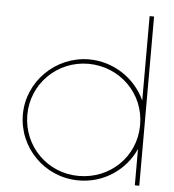

<svg xmlns="http://www.w3.org/2000/svg" viewBox="-53 -818 777 858"><g transform="rotate(5 335.0 -389.5)"><path d="M57.5 -282C57.5 -430 181 -552 330.5 -553C442.8 -553 540.7 -485.1 583.5 -390.2V-759V-769H603.5V-759V-286C603.5 -284.7 603.5 -283.3 603.5 -282V-20V-10H583.5V-20V-173.3C541 -77.3 444 -9.3 330.5 -10C178.7 -10 57.5 -133 57.5 -282ZM77.5 -282C77.5 -141 190.2 -29 330.5 -30C470.5 -30 582.4 -137.8 583.5 -277.7V-282C583.5 -422 471.9 -532 330.5 -533C190.2 -533 77.5 -422 77.5 -282Z"/></g></svg>

Font: Nordica Plus
Style: NordicaClassicUltraLightExt
Weight: 300
Version: Version 1.01